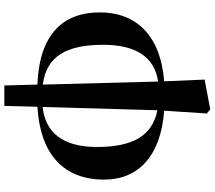

<svg xmlns="http://www.w3.org/2000/svg" viewBox="-72 -685 987 883"><g transform="rotate(-90 421.5 -243.5)"><path d="M474 -540C603 -524 657 -433 657 -262C657 -105 595 -25 488 -10ZM356 -13C237 -37 187 -128 187 -292C187 -448 254 -529 371 -541ZM470 -717H376L372 -565C154 -552 37 -445 37 -258C37 -99 148 3 354 18L341 214L360 230L497 204L489 18C698 2 806 -109 806 -278C806 -447 706 -556 474 -565Z"/></g></svg>

Font: Noto Serif CJK JP Black
Style: Regular
Weight: 900
Designer: Ryoko NISHIZUKA 西塚涼子 (kana & ideographs); Frank Grießhammer (Latin, Greek & Cyrillic); Wenlong ZHANG 张文龙 (bopomofo); San
Foundry: Adobe Systems Incorporated
Version: Version 1.001;PS 1.001;hotconv 16.6.54;makeotf.lib2.5.65590